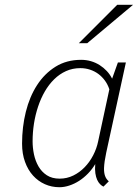

<svg xmlns="http://www.w3.org/2000/svg" viewBox="-20 -781 593 811"><path d="M319.3 -493.2Q286.6 -493.2 259 -480.7Q231.4 -468.3 209 -446.3Q186.5 -424.3 169.4 -394.8Q152.3 -365.2 140.9 -330.8Q129.4 -296.4 123.5 -259Q117.7 -221.7 117.7 -184.1Q117.7 -156.7 123.5 -128.9Q129.4 -101.1 142.6 -78.1Q155.8 -55.2 177.7 -40.8Q199.7 -26.4 231.9 -26.4Q262.7 -26.4 289.6 -39.6Q316.4 -52.7 337.6 -74.7Q358.9 -96.7 373.5 -125Q388.2 -153.3 394.5 -183.6L441.9 -403.8Q435.1 -424.3 423.1 -440.7Q411.1 -457 395.3 -468.8Q379.4 -480.5 360.1 -486.8Q340.8 -493.2 319.3 -493.2ZM73.2 -174.3Q73.2 -244.6 89.1 -308.6Q105 -372.6 136.5 -421.4Q168 -470.2 214.6 -499.3Q261.2 -528.3 322.8 -528.3Q344.2 -528.3 364.3 -522.5Q384.3 -516.6 401.1 -505.9Q418 -495.1 431.4 -480.7Q444.8 -466.3 453.6 -448.7L478 -517.1H511.7L428.7 -136.2Q420.4 -97.7 419.4 -71.3Q418.9 -51.8 423.6 -38.3Q428.2 -24.9 439.5 -15.1L417 7.3Q409.7 3.9 402.6 -3.2Q395.5 -10.3 390.4 -21.5Q385.3 -32.7 382.8 -49.1Q380.4 -65.4 382.3 -87.9Q369.1 -65.9 351.6 -47.9Q334 -29.8 314.2 -17.1Q294.4 -4.4 272.9 2.7Q251.5 9.8 231 9.8Q198.2 9.8 169.7 -2.9Q141.1 -15.6 119.6 -39.3Q98.1 -63 85.7 -97.2Q73.2 -131.3 73.2 -174.3ZM475.1 -760.7H542L348.6 -598.6H313Z"/></svg>

Font: Ufes Sans Thin
Style: Italic
Weight: 100
Designer: Ricardo Esteves & Thais Bronze
Foundry: ProDesignUfes - Ricardo Esteves, Thais Bronze
Version: Version 2.0